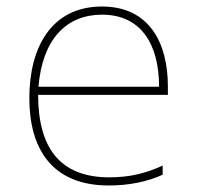

<svg xmlns="http://www.w3.org/2000/svg" viewBox="-20 -558 603 589"><path d="M314 11C374 11 431 0 479 -22V-50C426 -26 378 -14 315 -14C163 -14 97 -106 97 -267H495V-293C495 -429 436 -538 293 -538C138 -538 70 -413 70 -257C70 -102 139 11 314 11ZM98 -292C110 -437 183 -513 293 -513C412 -513 468 -423 468 -292Z"/></svg>

Font: Noto Sans Mono SemiCondensed Thin
Style: Regular
Weight: 100
Width: 4
Designer: Monotype Design Team
Foundry: Monotype Imaging Inc.
Version: Version 2.014